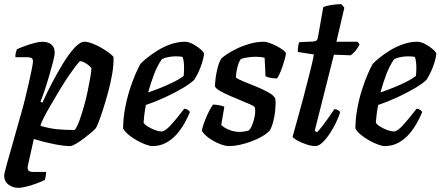

<svg xmlns="http://www.w3.org/2000/svg" viewBox="-25 -700 2111 920"><path d="M62 200Q36 200 15.5 184.5Q-5 169 -5 143Q-5 132 7 89Q19 46 37 -17Q55 -80 74 -148Q84 -181 94 -222Q104 -263 113 -302Q122 -341 127.5 -369.5Q133 -398 133 -406Q133 -418 125.5 -422Q118 -426 104 -426H49Q48 -437 51 -448.5Q54 -460 56 -464Q71 -471 94 -479.5Q117 -488 140.5 -494Q164 -500 177 -500Q205 -500 221 -487Q237 -474 237 -449Q237 -433 228.5 -401Q220 -369 209 -331.5Q198 -294 187 -261.5Q176 -229 169 -213L178 -208Q198 -252 224 -302Q250 -352 278 -397.5Q306 -443 332.5 -471.5Q359 -500 380 -500Q396 -500 419 -491Q442 -482 464 -469Q486 -456 502 -443.5Q518 -431 519 -425Q520 -389 512.5 -345.5Q505 -302 493 -258Q481 -214 469 -176.5Q457 -139 447.5 -115Q438 -91 435 -87Q429 -79 412.5 -65Q396 -51 376 -36Q356 -21 338 -10.5Q320 0 311 0Q280 0 231 -10Q182 -20 137 -34L109 92Q105 110 111.5 117Q118 124 133 124H196Q196 134 194 144.5Q192 155 190 162Q177 169 153 178Q129 187 104 193.5Q79 200 62 200ZM332 -77Q343 -88 354 -118Q365 -148 376 -186Q387 -224 395 -262.5Q403 -301 408 -331Q413 -361 413 -372Q408 -381 397.5 -389Q387 -397 376.5 -402Q366 -407 360 -407Q356 -407 341 -387.5Q326 -368 304.5 -337Q283 -306 261 -269Q239 -232 218.5 -197Q198 -162 184.5 -135.5Q171 -109 169 -97Q216 -83 257.5 -80Q299 -77 332 -77Z M705 0Q694 0 674.5 -7Q655 -14 633 -26Q611 -38 592.5 -53Q574 -68 565 -84Q565 -129 573.5 -176.5Q582 -224 595.5 -267Q609 -310 623.5 -343.5Q638 -377 648 -394Q658 -405 679.5 -422.5Q701 -440 730 -458Q759 -476 793 -488Q827 -500 862 -500Q878 -500 899 -489Q920 -478 936 -464Q952 -450 953 -441Q950 -420 942.5 -396.5Q935 -373 925 -352.5Q915 -332 906 -318Q888 -300 850 -277.5Q812 -255 765.5 -233.5Q719 -212 674 -197Q668 -164 666 -145.5Q664 -127 663 -112Q669 -102 685 -92.5Q701 -83 719 -76.5Q737 -70 748 -70Q757 -70 767.5 -77Q778 -84 791.5 -98.5Q805 -113 821.5 -133Q838 -153 858 -179Q867 -179 875 -173.5Q883 -168 885 -163Q875 -138 859 -109.5Q843 -81 821 -56Q799 -31 770 -15.5Q741 0 705 0ZM685 -257Q720 -269 751.5 -282Q783 -295 810 -308.5Q837 -322 855 -336Q856 -346 856.5 -355.5Q857 -365 857 -374Q857 -389 855.5 -402.5Q854 -416 850 -427Q842 -429 834 -429.5Q826 -430 817 -430Q801 -430 784 -427Q767 -424 751 -417Q728 -384 712 -341Q696 -298 685 -257Z M1074 0Q1056 0 1034 -8Q1012 -16 992 -28Q972 -40 958.5 -53Q945 -66 942 -75Q948 -101 958.5 -127Q969 -153 979.5 -172.5Q990 -192 996 -199Q1004 -199 1015 -197.5Q1026 -196 1036 -193.5Q1046 -191 1050 -188Q1047 -173 1043.5 -150.5Q1040 -128 1035 -101Q1050 -87 1073.5 -77.5Q1097 -68 1123 -68Q1133 -68 1145.5 -70Q1158 -72 1167 -75Q1175 -82 1181 -95.5Q1187 -109 1191.5 -126Q1196 -143 1197.5 -158.5Q1199 -174 1196 -185Q1194 -191 1174.5 -199.5Q1155 -208 1128.5 -219Q1102 -230 1075.5 -241.5Q1049 -253 1029 -264.5Q1009 -276 1005 -286Q1005 -299 1008 -324Q1011 -349 1018 -376Q1025 -403 1036 -420Q1044 -428 1063.5 -441Q1083 -454 1111 -467.5Q1139 -481 1172.5 -490.5Q1206 -500 1240 -500Q1250 -500 1267 -494Q1284 -488 1302 -478.5Q1320 -469 1332.5 -459.5Q1345 -450 1345 -444Q1345 -436 1338 -411.5Q1331 -387 1321.5 -362Q1312 -337 1302 -324Q1293 -324 1281 -325.5Q1269 -327 1259.5 -330Q1250 -333 1247 -335Q1247 -348 1246 -363Q1245 -378 1244.5 -393Q1244 -408 1243 -423Q1233 -426 1221.5 -427Q1210 -428 1201 -428Q1180 -428 1158.5 -424.5Q1137 -421 1129 -417Q1119 -403 1113 -379.5Q1107 -356 1105 -329Q1116 -320 1143.5 -309Q1171 -298 1203 -285Q1235 -272 1261 -257.5Q1287 -243 1294 -228Q1297 -203 1294 -173Q1291 -143 1284 -116.5Q1277 -90 1267 -74Q1253 -59 1229.5 -45.5Q1206 -32 1178.5 -22Q1151 -12 1123.5 -6Q1096 0 1074 0Z M1486 0Q1467 0 1442 -8.5Q1417 -17 1398.5 -27.5Q1380 -38 1377 -45Q1390 -92 1403 -138Q1416 -184 1427.5 -228Q1439 -272 1449 -311Q1459 -350 1467 -382.5Q1475 -415 1479 -439L1402 -451Q1402 -466 1404 -479.5Q1406 -493 1409 -498L1476 -501Q1487 -502 1492 -506.5Q1497 -511 1499 -524L1524 -666Q1537 -672 1562 -676Q1587 -680 1611 -680L1625 -663L1587 -500H1688L1698 -487Q1691 -472 1678.5 -457Q1666 -442 1655 -435L1575 -438L1483 -73L1494 -66Q1504 -76 1519.5 -96Q1535 -116 1551 -138.5Q1567 -161 1577 -177Q1587 -177 1595 -172Q1603 -167 1605 -163Q1599 -142 1586 -114.5Q1573 -87 1555.5 -60.5Q1538 -34 1520 -17Q1502 0 1486 0Z M1818 0Q1807 0 1787.5 -7Q1768 -14 1746 -26Q1724 -38 1705.5 -53Q1687 -68 1678 -84Q1678 -129 1686.5 -176.5Q1695 -224 1708.5 -267Q1722 -310 1736.5 -343.5Q1751 -377 1761 -394Q1771 -405 1792.5 -422.5Q1814 -440 1843 -458Q1872 -476 1906 -488Q1940 -500 1975 -500Q1991 -500 2012 -489Q2033 -478 2049 -464Q2065 -450 2066 -441Q2063 -420 2055.5 -396.5Q2048 -373 2038 -352.5Q2028 -332 2019 -318Q2001 -300 1963 -277.5Q1925 -255 1878.5 -233.5Q1832 -212 1787 -197Q1781 -164 1779 -145.5Q1777 -127 1776 -112Q1782 -102 1798 -92.5Q1814 -83 1832 -76.5Q1850 -70 1861 -70Q1870 -70 1880.5 -77Q1891 -84 1904.5 -98.5Q1918 -113 1934.5 -133Q1951 -153 1971 -179Q1980 -179 1988 -173.5Q1996 -168 1998 -163Q1988 -138 1972 -109.5Q1956 -81 1934 -56Q1912 -31 1883 -15.5Q1854 0 1818 0ZM1798 -257Q1833 -269 1864.5 -282Q1896 -295 1923 -308.5Q1950 -322 1968 -336Q1969 -346 1969.5 -355.5Q1970 -365 1970 -374Q1970 -389 1968.5 -402.5Q1967 -416 1963 -427Q1955 -429 1947 -429.5Q1939 -430 1930 -430Q1914 -430 1897 -427Q1880 -424 1864 -417Q1841 -384 1825 -341Q1809 -298 1798 -257Z"/></svg>

Font: Texturina Medium 12pt SemiBold
Style: Italic
Weight: 600
Italic angle: -11°
Version: Version 1.002